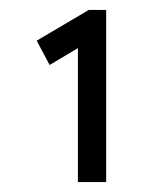

<svg xmlns="http://www.w3.org/2000/svg" viewBox="-20 -797 321 387"><path d="M137 -430V-700L80 -666L54 -715L159 -777H194V-430Z"/></svg>

Font: Lexend Deca Light
Style: Regular
Weight: 300
Designer: Bonnie Shaver-Troup, Thomas Jockin
Foundry: Lexend
Version: Version 1.008; ttfautohint (v1.8.4.7-5d5b)